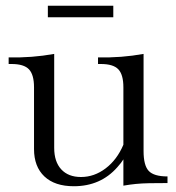

<svg xmlns="http://www.w3.org/2000/svg" viewBox="-20 -635 611 666"><path d="M236 11Q170 11 134 -23Q98 -57 98 -118V-332Q98 -376 80.5 -394.5Q63 -413 20 -413H10V-436Q51 -435 90 -438Q129 -441 168 -448V-122Q168 -74 192.5 -47.5Q217 -21 261 -21Q307 -21 346.5 -51Q386 -81 408 -133L432 -128Q422 -104 411 -86.5Q400 -69 387 -55Q329 11 236 11ZM408 9V-332Q408 -376 390.5 -394.5Q373 -413 330 -413H320V-436Q361 -435 400 -438Q439 -441 478 -448V-111Q478 -61 496 -42Q514 -23 561 -23V0Q523 0 497.5 0.5Q472 1 451.5 3Q431 5 408 9ZM146 -575V-615H373V-575Z"/></svg>

Font: Baskervville SC
Style: Regular
Weight: 400
Designer: Alexis Faudot, Rémi Forte, Morgane Pierson, Rafael Ribas, Tanguy Vanlaeys, Rosalie Wagner, Thomas Huot-Marchand
Foundry: ANRT
Version: Version 1.100